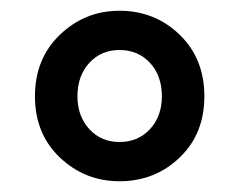

<svg xmlns="http://www.w3.org/2000/svg" viewBox="-20 -798 444 357"><path d="M202 -461Q138 -461 91.5 -505Q45 -549 45 -619Q45 -689 91.5 -733.5Q138 -778 202 -778Q268 -778 314 -733.5Q360 -689 360 -619Q360 -549 314 -505Q268 -461 202 -461ZM202 -534Q237 -534 259 -558Q281 -582 281 -619Q281 -657 259 -681Q237 -705 202 -705Q168 -705 146 -681Q124 -657 124 -619Q124 -582 146 -558Q168 -534 202 -534Z"/></svg>

Font: Source Han Sans CN Bold
Style: Bold
Weight: 700
Designer: Ryoko NISHIZUKA 西塚涼子 (kana & ideographs); Paul D. Hunt (Latin, Greek & Cyrillic); Wenlong ZHANG 张文龙 (bopomofo); Sandoll 
Foundry: Adobe Systems Incorporated
Version: Version 1.00;May 30, 2023;FontCreator 11.5.0.2422 32-bit